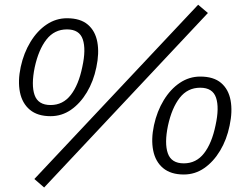

<svg xmlns="http://www.w3.org/2000/svg" viewBox="-20 -745 1038 823"><path d="M68.8 -458.2Q81.8 -518.2 110.8 -565.6Q139.7 -613 179.8 -639.9Q219.8 -666.8 267.2 -666.8Q324.5 -666.8 356.5 -639.5Q388.5 -612.2 397.2 -564.8Q406 -517.3 393 -456.5Q380.8 -396.7 352.3 -349.2Q323.8 -301.8 284.3 -274.4Q244.8 -247 196.7 -247Q141 -247 108.1 -274.4Q75.2 -301.8 65.5 -349.7Q55.8 -397.5 68.8 -458.2ZM128.8 -456.5Q113.2 -380.7 128.2 -337.8Q143.3 -294.8 196.7 -294.8Q250 -294.8 283.6 -338.2Q317.2 -381.5 332.8 -458.2Q349.3 -533.2 334.9 -576.1Q320.5 -619 267.2 -619Q213 -619 179.2 -575.7Q145.3 -532.3 128.8 -456.5ZM829.3 -724.7 871.2 -689.3 169.2 58.7 127.3 22.3ZM640 -208.2Q653 -268.2 681.9 -315.6Q710.8 -363 750.9 -389.9Q791 -416.8 838.3 -416.8Q895.7 -416.8 927.7 -389.5Q959.7 -362.2 968.4 -314.8Q977.2 -267.3 964.2 -206.5Q952 -146.7 923.5 -99.2Q895 -51.8 855.5 -24.4Q816 3 767.8 3Q712.2 3 679.2 -24.4Q646.3 -51.8 636.7 -99.7Q627 -147.5 640 -208.2ZM700 -206.5Q684.3 -130.7 699.4 -87.8Q714.5 -44.8 767.8 -44.8Q821.2 -44.8 854.8 -88.2Q888.3 -131.5 904 -208.2Q920.5 -283.2 906.1 -326.1Q891.7 -369 838.3 -369Q784.2 -369 750.3 -325.7Q716.5 -282.3 700 -206.5Z"/></svg>

Font: Epunda Slab Light
Style: Italic
Weight: 300
Italic angle: -12°
Designer: Simon Atzbach
Foundry: typofactur
Version: Version 1.102